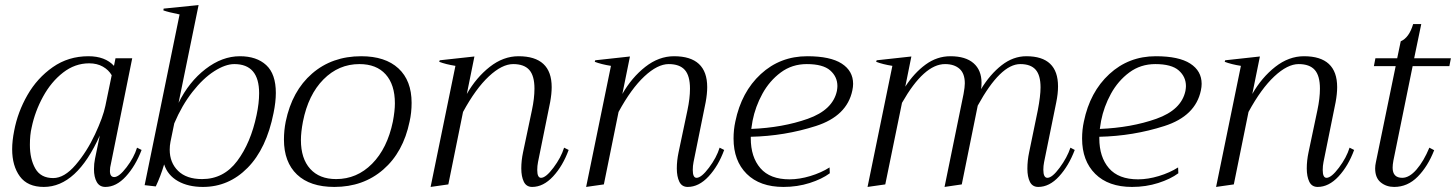

<svg xmlns="http://www.w3.org/2000/svg" viewBox="-20 -728 5748 758"><path d="M28 -139Q28 -172 36 -212Q50 -286 88.5 -353Q127 -420 188.5 -463Q250 -506 329 -506Q395 -506 430 -468L436 -498H502L418 -82Q414 -67 414 -53Q414 -29 431 -29Q450 -29 479.5 -67.5Q509 -106 521 -145L539 -136Q515 -73 477 -31.5Q439 10 396 10Q373 10 362 -9.5Q351 -29 351 -60Q351 -82 355 -101L374 -193Q283 10 153 10Q89 10 58.5 -31.5Q28 -73 28 -139ZM396 -310 421 -431Q409 -452 386 -465Q363 -478 332 -478Q276 -478 229 -441.5Q182 -405 150 -346.5Q118 -288 105 -225Q98 -196 98 -156Q98 -100 119.5 -62.5Q141 -25 190 -25Q234 -25 278.5 -77Q323 -129 355 -197.5Q387 -266 396 -310Z M628 -79Q614 -32 595 8L551 3L689 -671Q644 -680 625 -687L626 -694L764 -708L685 -322Q726 -405 791.5 -455.5Q857 -506 927 -506Q993 -506 1031 -471Q1069 -436 1069 -361Q1069 -326 1060 -282Q1032 -141 957.5 -65.5Q883 10 781 10Q723 10 682.5 -13Q642 -36 628 -79ZM993 -274Q1003 -321 1003 -360Q1003 -475 905 -475Q870 -475 826 -447Q782 -419 740 -365.5Q698 -312 668 -241L653 -168Q650 -153 650 -137Q650 -86 683 -53.5Q716 -21 778 -21Q863 -21 916.5 -92.5Q970 -164 993 -274Z M1101 -177Q1101 -213 1108 -248Q1133 -369 1212 -437.5Q1291 -506 1406 -506Q1501 -506 1553 -458Q1605 -410 1605 -322Q1605 -283 1597 -248Q1572 -127 1493 -58.5Q1414 10 1300 10Q1204 10 1152.5 -39Q1101 -88 1101 -177ZM1531 -248Q1539 -290 1539 -320Q1539 -394 1502.5 -434.5Q1466 -475 1399 -475Q1317 -475 1257 -414.5Q1197 -354 1176 -248Q1168 -206 1168 -175Q1168 -102 1204.5 -61.5Q1241 -21 1307 -21Q1389 -21 1449 -81.5Q1509 -142 1531 -248Z M2225 -136Q2202 -73 2163.5 -31.5Q2125 10 2081 10Q2058 10 2048 -10.5Q2038 -31 2038 -63Q2038 -94 2045 -127L2080 -293Q2090 -340 2090 -378Q2090 -429 2069.5 -452Q2049 -475 2006 -475Q1962 -475 1910 -426.5Q1858 -378 1808 -286L1750 0L1680 10L1778 -468Q1740 -474 1714 -484L1716 -490L1853 -505L1823 -357Q1860 -422 1913.5 -464Q1967 -506 2027 -506Q2158 -506 2158 -384Q2158 -358 2152 -325L2104 -88Q2101 -73 2101 -57Q2101 -26 2116 -26Q2135 -26 2165 -66Q2195 -106 2207 -145Z M2839 -136Q2816 -73 2777.5 -31.5Q2739 10 2695 10Q2672 10 2662 -10.5Q2652 -31 2652 -63Q2652 -94 2659 -127L2694 -293Q2704 -340 2704 -378Q2704 -429 2683.5 -452Q2663 -475 2620 -475Q2576 -475 2524 -426.5Q2472 -378 2422 -286L2364 0L2294 10L2392 -468Q2354 -474 2328 -484L2330 -490L2467 -505L2437 -357Q2474 -422 2527.5 -464Q2581 -506 2641 -506Q2772 -506 2772 -384Q2772 -358 2766 -325L2718 -88Q2715 -73 2715 -57Q2715 -26 2730 -26Q2749 -26 2779 -66Q2809 -106 2821 -145Z M3348 -397Q3348 -385 3345 -371Q3324 -270 3201 -230.5Q3078 -191 2944 -188V-182Q2944 -108 2982 -64Q3020 -20 3097 -20Q3136 -20 3179 -33Q3222 -46 3255 -67L3256 -44Q3225 -21 3176.5 -5.5Q3128 10 3073 10Q2980 10 2928 -41.5Q2876 -93 2876 -181Q2876 -216 2883 -248Q2907 -365 2983.5 -435.5Q3060 -506 3167 -506Q3258 -506 3303 -477Q3348 -448 3348 -397ZM3286 -388Q3286 -425 3257.5 -450Q3229 -475 3165 -475Q3107 -475 3062.5 -442Q3018 -409 2990 -358Q2962 -307 2951 -251Q2947 -229 2946 -219Q3070 -224 3169 -259Q3268 -294 3284 -369Q3286 -381 3286 -388Z M4223 -136Q4199 -73 4161 -31.5Q4123 10 4079 10Q4056 10 4046 -10Q4036 -30 4036 -62Q4036 -94 4043 -127L4077 -292Q4088 -349 4088 -383Q4088 -431 4068.5 -453Q4049 -475 4008 -475Q3930 -475 3840 -311L3777 0L3709 10L3784 -357Q3789 -384 3789 -399Q3789 -438 3768 -456.5Q3747 -475 3711 -475Q3628 -475 3541 -322L3475 0L3405 10L3503 -468Q3465 -474 3439 -484L3441 -490L3578 -505L3554 -386Q3589 -440 3634 -473Q3679 -506 3732 -506Q3792 -506 3823.5 -478.5Q3855 -451 3855 -401Q3855 -385 3853 -376Q3889 -435 3934.5 -470.5Q3980 -506 4032 -506Q4157 -506 4157 -387Q4157 -358 4150 -324L4102 -88Q4099 -73 4099 -58Q4099 -26 4115 -26Q4134 -26 4163.5 -66Q4193 -106 4206 -145Z M4724 -397Q4724 -385 4721 -371Q4700 -270 4577 -230.5Q4454 -191 4320 -188V-182Q4320 -108 4358 -64Q4396 -20 4473 -20Q4512 -20 4555 -33Q4598 -46 4631 -67L4632 -44Q4601 -21 4552.5 -5.5Q4504 10 4449 10Q4356 10 4304 -41.5Q4252 -93 4252 -181Q4252 -216 4259 -248Q4283 -365 4359.5 -435.5Q4436 -506 4543 -506Q4634 -506 4679 -477Q4724 -448 4724 -397ZM4662 -388Q4662 -425 4633.5 -450Q4605 -475 4541 -475Q4483 -475 4438.5 -442Q4394 -409 4366 -358Q4338 -307 4327 -251Q4323 -229 4322 -219Q4446 -224 4545 -259Q4644 -294 4660 -369Q4662 -381 4662 -388Z M5326 -136Q5303 -73 5264.5 -31.5Q5226 10 5182 10Q5159 10 5149 -10.5Q5139 -31 5139 -63Q5139 -94 5146 -127L5181 -293Q5191 -340 5191 -378Q5191 -429 5170.5 -452Q5150 -475 5107 -475Q5063 -475 5011 -426.5Q4959 -378 4909 -286L4851 0L4781 10L4879 -468Q4841 -474 4815 -484L4817 -490L4954 -505L4924 -357Q4961 -422 5014.5 -464Q5068 -506 5128 -506Q5259 -506 5259 -384Q5259 -358 5253 -325L5205 -88Q5202 -73 5202 -57Q5202 -26 5217 -26Q5236 -26 5266 -66Q5296 -106 5308 -145Z M5481 -94Q5478 -78 5478 -66Q5478 -26 5516 -26Q5544 -26 5572.5 -59Q5601 -92 5623 -145L5642 -135Q5617 -71 5577 -30.5Q5537 10 5484 10Q5453 10 5431 -8Q5409 -26 5409 -63Q5409 -75 5412 -88L5490 -467H5404L5410 -498H5496L5510 -565Q5543 -579 5559 -633H5591L5563 -498H5708L5702 -467H5557Z"/></svg>

Font: Trirong Light
Style: Italic
Weight: 300
Italic angle: -12°
Designer: Katatrad Team
Foundry: CadsonDemak
Version: Version 1.001